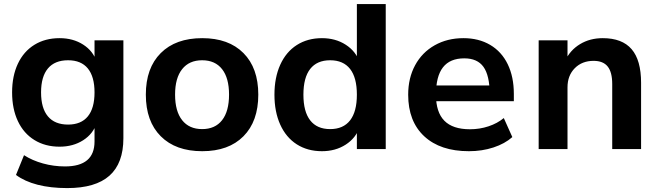

<svg xmlns="http://www.w3.org/2000/svg" viewBox="-20 -739 3269 952"><path d="M59.3 128.4 99.1 30.5Q140.4 56.9 193.2 71.5Q246.1 86.2 302.5 86.2Q375.5 86.2 412.1 55.3Q448.7 24.4 448.7 -37.6V-129.4H459.5Q442.1 -75.4 392.3 -43.6Q342.5 -11.7 275.4 -11.7Q204.1 -11.7 150.8 -44.6Q97.4 -77.4 68.7 -138.3Q40 -199.2 40 -280.8Q40 -362.3 68.7 -423.2Q97.4 -484.1 150.8 -517Q204.1 -549.8 275.4 -549.8Q342.5 -549.8 392.3 -517.9Q442.1 -486.1 459.5 -431.9L448.7 -434.1V-539.1H591.8V-53.7Q591.8 70.6 522.7 132.1Q453.6 193.6 313.5 193.6Q230.7 193.6 166.4 177Q102.1 160.4 59.3 128.4ZM448.7 -280.8Q448.7 -359.1 415.4 -399.7Q382.1 -440.2 317.6 -440.2Q251.7 -440.2 217.7 -399.7Q183.6 -359.1 183.6 -280.8Q183.6 -202.4 217.7 -161.9Q251.7 -121.3 317.6 -121.3Q382.1 -121.3 415.4 -161.9Q448.7 -202.4 448.7 -280.8Z M703.1 -269.8Q703.1 -401.9 777.1 -475.8Q851 -549.8 982.7 -549.8Q1113.7 -549.8 1187.2 -475.8Q1260.7 -401.9 1260.7 -269.8Q1260.7 -137.5 1187.2 -63.4Q1113.7 10.7 982.7 10.7Q851 10.7 777.1 -63.4Q703.1 -137.5 703.1 -269.8ZM1115.7 -270Q1115.7 -352.1 1081.2 -396.1Q1046.6 -440.2 982.3 -440.2Q918 -440.2 883.1 -396.1Q848.1 -352.1 848.1 -270Q848.1 -187.3 883.1 -143.1Q918 -98.9 982.3 -98.9Q1046.6 -98.9 1081.2 -143.1Q1115.7 -187.3 1115.7 -270Z M1340.8 -269.5Q1340.8 -354.2 1369.5 -417.8Q1398.2 -481.4 1451.5 -515.6Q1504.9 -549.8 1576.2 -549.8Q1643.8 -549.8 1694.3 -517.2Q1744.9 -484.6 1763.4 -429.7L1749.5 -431.9V-718.8H1892.6V0H1749.5V-109.4H1763.4Q1744.6 -54.4 1694.1 -21.9Q1643.6 10.7 1576.2 10.7Q1504.9 10.7 1451.5 -23.4Q1398.2 -57.6 1369.5 -121.2Q1340.8 -184.8 1340.8 -269.5ZM1749.5 -269.5Q1749.5 -354.2 1715.8 -397.2Q1682.1 -440.2 1616.9 -440.2Q1551.8 -440.2 1518.1 -397.2Q1484.4 -354.2 1484.4 -269.5Q1484.4 -185.5 1518.1 -142.2Q1551.8 -98.9 1616.9 -98.9Q1682.1 -98.9 1715.8 -142.2Q1749.5 -185.5 1749.5 -269.5Z M2003.9 -269.5Q2003.9 -352.1 2038.3 -415.6Q2072.8 -479.2 2135.3 -514.5Q2197.8 -549.8 2277.8 -549.8Q2353.8 -549.8 2410.5 -516.4Q2467.3 -482.9 2497.6 -420.3Q2527.8 -357.7 2527.8 -273.4V-237.3H2121.8V-315.4H2424.3L2408.2 -274.2Q2407.5 -365.2 2377.2 -407.5Q2346.9 -449.7 2282 -449.7Q2211.2 -449.7 2176.4 -405.2Q2141.6 -360.6 2141.6 -269.3Q2141.6 -182.6 2183.2 -140.4Q2224.9 -98.1 2310.1 -98.1Q2358.6 -98.1 2402.3 -112.7Q2446 -127.2 2478 -153.6L2520.3 -59.3Q2483.2 -26.4 2426.6 -7.8Q2370.1 10.7 2305.2 10.7Q2163.3 10.7 2083.6 -63.2Q2003.9 -137.2 2003.9 -269.5Z M2650.9 -539.1H2793.9V-436.8H2781.7Q2806.4 -490 2855.6 -519.9Q2904.8 -549.8 2968.5 -549.8Q3064.7 -549.8 3111.7 -495.2Q3158.7 -440.7 3158.7 -328.6V0H3015.6V-322.5Q3015.6 -381.3 2993 -409.3Q2970.5 -437.3 2923.3 -437.3Q2866 -437.3 2830 -400.9Q2793.9 -364.5 2793.9 -305.9V0H2650.9Z"/></svg>

Font: Min Sans VF VF
Style: Regular
Weight: 400
Designer: Jinseong-Kim, NotoSansCJK, Nunito
Foundry: Jinseong-Kim
Version: Version 1.420;Glyphs 3.1.2 (3151)